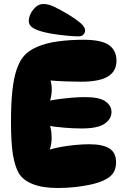

<svg xmlns="http://www.w3.org/2000/svg" viewBox="-20 -935 617 961"><path d="M397 -736Q489 -736 526 -709Q563 -682 563 -631Q563 -578 520 -552Q477 -526 386 -526Q353 -526 310.5 -527.5Q268 -529 222 -533L230 -542Q240 -514 239 -482Q238 -450 227 -421L214 -428Q238 -434 271 -438.5Q304 -443 340 -446Q376 -449 405 -449Q478 -449 508 -427.5Q538 -406 538 -374Q538 -340 504 -316Q470 -292 388 -292Q347 -292 301 -296Q255 -300 209 -307L224 -319Q234 -300 237 -273.5Q240 -247 237 -221Q234 -195 224 -175L221 -184Q249 -193 284.5 -199.5Q320 -206 357.5 -209.5Q395 -213 427 -213Q494 -213 527.5 -192Q561 -171 561 -123Q561 -91 547 -69.5Q533 -48 499 -32Q473 -20 435 -11.5Q397 -3 354.5 1.5Q312 6 270 6Q195 6 145.5 -13Q96 -32 74 -68Q54 -104 44.5 -162.5Q35 -221 35 -323Q35 -419 42 -481.5Q49 -544 62 -583Q75 -622 92 -645Q118 -680 164.5 -700Q211 -720 271.5 -728Q332 -736 397 -736ZM406 -783Q406 -771 397.5 -762Q389 -753 374 -753Q355 -753 325.5 -755.5Q296 -758 263 -762.5Q230 -767 201 -774Q161 -784 142.5 -797Q124 -810 124 -830Q124 -847 133.5 -866.5Q143 -886 159.5 -900.5Q176 -915 197 -915Q223 -915 253.5 -900Q284 -885 318 -865Q358 -841 382 -820.5Q406 -800 406 -783Z"/></svg>

Font: DynaPuff SemiBold
Style: Regular
Weight: 600
Designer: Toshi Omagari, Jennifer Daniel
Foundry: Google Fonts
Version: Version 2.000